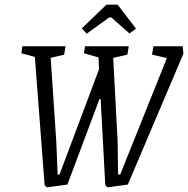

<svg xmlns="http://www.w3.org/2000/svg" viewBox="-20 -798 809 826"><path d="M769 -567 530 -4 442 8 433 -1 413 -372H408L270 -4L182 8L172 -1L130 -553L72 -569L76 -599H262L256 -563L198 -549L222 -191L228 -47H236L406 -500L404 -551L341 -569L346 -599H534L528 -563L467 -549L486 -191L488 -47H497L698 -548L634 -563L640 -599H766ZM332 -676 438 -778H486L565 -675L537 -654L459 -723H450L353 -653Z"/></svg>

Font: Grenze Light
Style: Italic
Weight: 300
Italic angle: -10°
Designer: Renata Polastri
Foundry: Omnibus-Type
Version: Version 1.002; ttfautohint (v1.8)